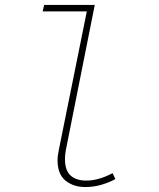

<svg xmlns="http://www.w3.org/2000/svg" viewBox="-20 -742 640 774"><path d="M324 12Q276 12 244 -14Q212 -40 212 -96Q212 -115 218 -142L330 -696H152L158 -722H362L248 -150Q242 -123 242 -100Q242 -55 264.5 -34.5Q287 -14 328 -14Q377 -14 434 -44L445 -20Q417 -5 386.5 3.5Q356 12 324 12Z"/></svg>

Font: Source Code Pro ExtraLight
Style: Italic
Weight: 200
Italic angle: -11°
Monospace: yes
Designer: Paul D. Hunt, Teo Tuominen
Foundry: Adobe Systems Incorporated
Version: Version 1.050;PS 1.000;hotconv 16.6.51;makeotf.lib2.5.65220